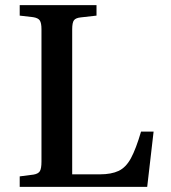

<svg xmlns="http://www.w3.org/2000/svg" viewBox="-20 -730 667 750"><path d="M57 0V-41L111 -48Q129 -51 135.5 -61Q142 -71 142 -99V-616Q142 -640 135.5 -650Q129 -660 109 -663L57 -669V-710H357V-669L295 -662Q276 -660 269 -651Q262 -642 262 -615V-49H370Q415 -49 443.5 -62.5Q472 -76 491.5 -112Q511 -148 531 -216H580L555 0Z"/></svg>

Font: Literata 36pt Medium
Style: Regular
Weight: 500
Designer: Latin by Veronika Burian and Jose Scaglione. Greek by Irene Vlachou. Cyrillic by Vera Evstafieva.
Foundry: TypeTogether
Version: Version 3.002